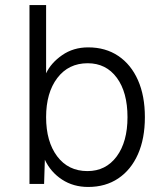

<svg xmlns="http://www.w3.org/2000/svg" viewBox="-20 -730 640 762"><path d="M330 12Q271 12 226 -17.5Q181 -47 158 -96L155 0H97V-710H163V-439Q182 -480 226.5 -511Q271 -542 330 -542Q399 -542 449.5 -508Q500 -474 527.5 -412Q555 -350 555 -265Q555 -180 527.5 -118Q500 -56 449.5 -22Q399 12 330 12ZM327 -51Q400 -51 443 -109Q486 -167 486 -265Q486 -364 443.5 -421.5Q401 -479 328 -479Q252 -479 207.5 -420.5Q163 -362 163 -265Q163 -168 207 -109.5Q251 -51 327 -51Z"/></svg>

Font: Geist Mono Light
Style: Regular
Weight: 300
Monospace: yes
Designer: Basement.studio, Andrés Briganti, Mateo Zaragoza
Foundry: Basement.studio, Vercel, Andrés Briganti, Guido Ferreyra, Mateo Zaragoza
Version: Version 1.500; ttfautohint (v1.8.4.7-5d5b)